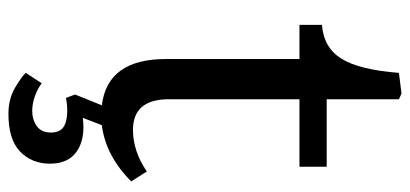

<svg xmlns="http://www.w3.org/2000/svg" viewBox="-272 -448 949 444"><g transform="rotate(90 202.0 -225.5)"><path d="M243 229Q208 229 182 213.5Q156 198 148 189L172 152Q185 162 202.5 168Q220 174 236 174Q256 174 271 163.5Q286 153 286 131Q286 110 273 101.5Q260 93 236 93Q220 93 206 96L198 75L223 13Q116 0 116 -135V-444H37V-496Q90 -500 115.5 -541.5Q141 -583 148 -674L196 -680L209 -674V-507H365V-444H209V-142Q209 -59 280 -59Q329 -59 376 -91L399 -55Q340 4 269 13L252 57Q300 51 329 70.5Q358 90 358 133Q358 175 330 202Q302 229 243 229Z"/></g></svg>

Font: Literata 12pt
Style: Regular
Weight: 400
Designer: Latin by Veronika Burian and Jose Scaglione. Greek by Irene Vlachou. Cyrillic by Vera Evstafieva.
Foundry: TypeTogether
Version: Version 3.002